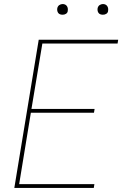

<svg xmlns="http://www.w3.org/2000/svg" viewBox="-20 -932 640 952"><path d="M51 0 172 -735H566L563 -716H190L136 -392H449L446 -373H133L75 -19H448L445 0ZM490 -859Q484 -859 478 -861Q472 -863 468.5 -868Q465 -873 464 -879Q463 -885 464 -891Q465 -896 467.5 -900Q470 -904 473.5 -906.5Q477 -909 481.5 -910.5Q486 -912 490 -912Q497 -912 502.5 -909.5Q508 -907 511.5 -902Q515 -897 516 -891Q517 -885 516 -879Q516 -874 513.5 -870Q511 -866 507 -863.5Q503 -861 499 -860Q495 -859 490 -859ZM290 -859Q284 -859 278 -861Q272 -863 268.5 -868Q265 -873 264 -879Q263 -885 264 -891Q265 -896 267.5 -900Q270 -904 273.5 -906.5Q277 -909 281.5 -910.5Q286 -912 290 -912Q297 -912 302.5 -909.5Q308 -907 311.5 -902Q315 -897 316 -891Q317 -885 316 -879Q316 -874 313.5 -870Q311 -866 307 -863.5Q303 -861 299 -860Q295 -859 290 -859Z"/></svg>

Font: Iosevka Curly Thin Extended
Style: Italic
Weight: 100
Width: 7
Italic angle: -9°
Monospace: yes
Designer: Belleve Invis
Foundry: Belleve Invis
Version: Version 11.1.0; ttfautohint (v1.8.3)